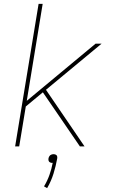

<svg xmlns="http://www.w3.org/2000/svg" viewBox="-20 -755 616 990"><path d="M58 0H79L113 -206L201 -279L262 -190L392 0H416L217 -292L504 -530H473L118 -235L200 -735H179ZM223 215Q244 179 256 140Q268 101 275 62Q276 56 274.5 50.5Q273 45 267.5 42.5Q262 40 256 40Q250 40 244 42.5Q238 45 234.5 50.5Q231 56 230 62Q229 68 230.5 73.5Q232 79 237.5 82Q243 85 249 85Q250 85 252 84Q246 116 235 147Q224 178 207 206Z"/></svg>

Font: Iosevka Sparkle Thin Oblique
Style: Regular
Weight: 100
Italic angle: -9°
Designer: Belleve Invis
Foundry: Belleve Invis
Version: Version 4.5.0; ttfautohint (v1.8.3)